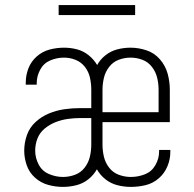

<svg xmlns="http://www.w3.org/2000/svg" viewBox="-20 -725 760 753"><path d="M227 8Q253 8 279 1.5Q305 -5 326 -21.5Q347 -38 360 -61Q373 -38 394 -21.5Q415 -5 441 1.5Q467 8 493 8Q523 8 551.5 1Q580 -6 602.5 -25.5Q625 -45 636.5 -72.5Q648 -100 648 -129V-137H604V-131Q604 -103 589.5 -77.5Q575 -52 548.5 -41.5Q522 -31 493 -31Q469 -31 446 -39.5Q423 -48 408 -67.5Q393 -87 387.5 -110.5Q382 -134 382 -158V-246H646V-373Q646 -405 637.5 -436Q629 -467 607.5 -492Q586 -517 555 -527.5Q524 -538 492 -538Q466 -538 440.5 -531.5Q415 -525 394 -508.5Q373 -492 361 -470Q348 -492 327.5 -508.5Q307 -525 282 -531.5Q257 -538 231 -538Q202 -538 174 -530.5Q146 -523 124 -503.5Q102 -484 91.5 -457Q81 -430 81 -401V-393H124V-399Q124 -426 137.5 -451.5Q151 -477 177 -488Q203 -499 231 -499Q255 -499 277 -490Q299 -481 313.5 -462Q328 -443 333 -419.5Q338 -396 338 -373V-301H294Q263 -301 232 -296.5Q201 -292 172 -280Q143 -268 119.5 -246.5Q96 -225 85.5 -195Q75 -165 75 -134Q75 -105 85 -76.5Q95 -48 117.5 -28Q140 -8 168.5 0Q197 8 227 8ZM382 -285V-373Q382 -396 387.5 -419.5Q393 -443 408 -462.5Q423 -482 445.5 -490.5Q468 -499 492 -499Q516 -499 538.5 -490.5Q561 -482 576 -462.5Q591 -443 596.5 -419.5Q602 -396 602 -373V-285ZM227 -31Q199 -31 172 -42.5Q145 -54 131.5 -80Q118 -106 118 -134Q118 -159 127 -182Q136 -205 155.5 -221Q175 -237 198 -246Q221 -255 245.5 -258.5Q270 -262 294 -262H338V-158Q338 -134 332.5 -110.5Q327 -87 312 -67.5Q297 -48 274 -39.5Q251 -31 227 -31ZM210 -666H510V-705H210Z"/></svg>

Font: Iosevka Sparkle Extralight
Style: Regular
Weight: 200
Designer: Belleve Invis
Foundry: Belleve Invis
Version: Version 4.5.0; ttfautohint (v1.8.3)